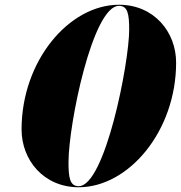

<svg xmlns="http://www.w3.org/2000/svg" viewBox="-20 -780 763 810"><path d="M482 -760C271 -760 71 -523 71 -234C71 -105 164 10 312 10C523 10 723 -227 723 -516C723 -645 630 -760 482 -760ZM482 -755.5C519 -755.5 525 -720 525 -655C525 -514 423 5.5 312 5.5C275 5.5 269 -30 269 -95C269 -256 371 -755.5 482 -755.5Z"/></svg>

Font: Bodoni* 36pt Fatface
Style: Italic
Weight: 900
Italic angle: -13°
Version: Version 2.3